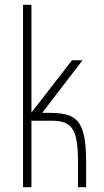

<svg xmlns="http://www.w3.org/2000/svg" viewBox="-20 -780 433 800"><path d="M175 -310H156L324 -529H280L111 -311V-760H76V0H111V-277H195C280 -277 305 -242 305 -106V0H339V-100C339 -289 296 -310 175 -310Z"/></svg>

Font: Kathrein 37 Thin Condensed
Style: Regular
Weight: 250
Width: 3
Designer: Lazydogs Typefoundry, based on Open Sans by Ascender Corporation
Foundry: Lazydogs Typefoundry
Version: Version 1.003;PS 001.003;hotconv 1.0.88;makeotf.lib2.5.64775